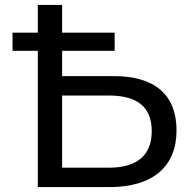

<svg xmlns="http://www.w3.org/2000/svg" viewBox="-20 -762 779 782"><path d="M134 0H426C602 0 699 -83 699 -231C699 -376 610 -452 445 -452H233V-555H447V-629H233V-742H134V-629H31V-555H134ZM423 -79H233V-373H423C541 -373 598 -325 598 -228C598 -130 539 -79 423 -79Z"/></svg>

Font: Chess Sans Medium
Style: Regular
Weight: 500
Designer: Wolf Bōese
Foundry: Wolf Bōese
Version: Version 7.223;Glyphs 3.3 (3306)